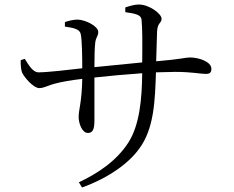

<svg xmlns="http://www.w3.org/2000/svg" viewBox="-20 -787 1040 852"><path d="M72 -520C71 -503 73 -477 78 -465C88 -443 129 -396 154 -396C176 -396 198 -410 224 -416C254 -424 294 -431 345 -437C343 -331 329 -302 329 -268C329 -240 344 -197 370 -197C391 -197 399 -212 399 -252V-443C462 -450 539 -457 611 -462C610 -346 599 -232 550 -155C495 -69 408 -15 330 22L344 45C466 1 555 -66 599 -129C664 -217 668 -342 672 -466L757 -468C832 -468 869 -459 893 -459C911 -459 918 -465 918 -482C918 -513 863 -532 823 -532C801 -532 791 -525 673 -515L677 -647C679 -688 697 -683 697 -704C697 -726 642 -767 596 -767C578 -767 557 -761 536 -754V-733C579 -727 605 -722 608 -701C612 -662 612 -600 611 -510L399 -489C399 -533 400 -573 402 -591C404 -623 416 -624 416 -645C416 -672 356 -700 324 -700C307 -700 285 -695 268 -689V-669C310 -663 333 -657 338 -637C344 -613 345 -535 345 -484C285 -477 190 -466 151 -466C126 -466 108 -497 90 -526Z"/></svg>

Font: Harano Aji Mincho CN
Style: Regular
Weight: 400
Foundry: Masamichi Hosoda
Version: HaranoAjiMinchoCN-Regular version 20230610;ttx 4.39.4